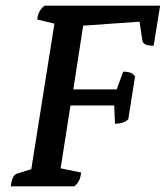

<svg xmlns="http://www.w3.org/2000/svg" viewBox="-20 -661 588 681"><path d="M18 0Q23 -40 40 -45L91 -61L173 -577L112 -592Q114 -608 119.5 -619Q125 -630 138 -641H548L525 -499Q504 -499 495.5 -503.5Q487 -508 485 -517L475 -584L275 -570L240 -344H394L417 -407Q429 -407 440 -404Q451 -401 459 -390L435 -238Q424 -228 411.5 -225Q399 -222 388 -222L385 -287H230L195 -64L268 -49Q266 -33 261 -22Q256 -11 244 0Z"/></svg>

Font: Petrona SemiBold
Style: Italic
Weight: 600
Italic angle: -9°
Designer: Ringo R. Seeber
Foundry: Ringo R. Seeber
Version: Version 2.001; ttfautohint (v1.8.3)